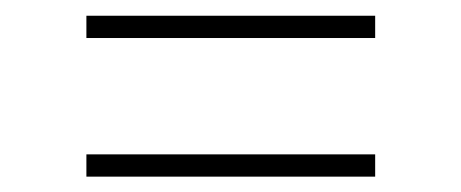

<svg xmlns="http://www.w3.org/2000/svg" viewBox="-20 -372 600 250"><path d="M92.5 -322.5H468.5V-351.5H92.5ZM92.5 -142H468.5V-171H92.5Z"/></svg>

Font: HK Grotesk ExtraLight
Style: Regular
Weight: 200
Designer: Alfredo Marco Pradil
Foundry: Hanken Design Co.
Version: Version 3.001;FEAKit 1.0